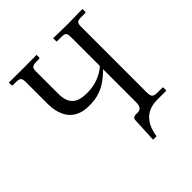

<svg xmlns="http://www.w3.org/2000/svg" viewBox="-214 -783 1061 1061"><g transform="rotate(-45 317.0 -252.5)"><path d="M529 -73V-577C529 -614 535 -619 569 -619H598C602 -619 604 -621 604 -625V-646L489 -644L375 -646V-624C375 -621 376 -619 379 -619H409C445 -619 449 -612 449 -577V-355C388 -301 321 -299 292 -299C220 -299 178 -326 178 -408V-578C178 -609 180 -620 222 -620H239C243 -620 245 -621 245 -625V-646L137 -645L29 -646V-625C29 -622 31 -620 36 -620H53C92 -620 97 -613 97 -578V-412C97 -321 136 -241 250 -241C308 -241 369 -249 449 -330V-74C449 -46 444 -25 413 -25H396C390 -25 376 -20 376 -5L369 141H396C408 59 450 1 541 1H613V-21C613 -24 612 -26 608 -26H569C533 -26 529 -39 529 -73Z"/></g></svg>

Font: Libertinus Math
Style: Regular
Weight: 400
Designer: Philipp H. Poll, Khaled Hosny
Foundry: Caleb Maclennan
Version: Version 7.050;RELEASE